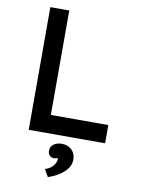

<svg xmlns="http://www.w3.org/2000/svg" viewBox="-100 -768 800 1079"><g transform="rotate(10 299.5 -228.5)"><path d="M98 0V-700H206V-104H534V0ZM226 201Q258 191 273 170.5Q288 150 288 132Q288 129 283 129.5Q278 130 270.5 132Q263 134 254 131Q228 122 231 89Q233 70 250.5 57.5Q268 45 296 45Q330 45 352 66Q374 87 374 122Q374 160 340.5 192Q307 224 250 243Z"/></g></svg>

Font: Easer Grotesk
Style: Regular
Weight: 400
Designer: Boardeaser, Bonnie Shaver-Troup, Thomas Jockin
Foundry: Lexend
Version: Version 1.008;Glyphs 3.1.2 (3151)